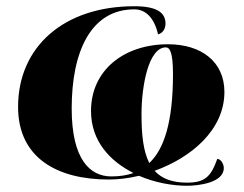

<svg xmlns="http://www.w3.org/2000/svg" viewBox="-20 -566 784 616"><path d="M580 30C615 30 698 21 698 -27C698 -38 690 -56 677 -56C657 0 638 20 580 20C532 20 499 7 476 -18C593 -60 700 -149 700 -271C700 -368 626 -424 519 -424C378 -424 272 -341 272 -210C272 -113 333 -49 408 -11C386 -3 362 0 337 0C269 0 210 -54 210 -218C210 -400 271 -536 411 -536C448 -536 475 -508 487 -456C499 -458 511 -471 511 -490C511 -524 486 -546 411 -546C185 -546 38 -416 38 -223C38 -59 164 10 329 10C359 10 393 6 426 -2C477 20 533 30 580 30ZM459 -43C440 -80 434 -132 434 -199C434 -292 457 -414 512 -414C523 -414 535 -403 535 -329C535 -173 506 -87 459 -43Z"/></svg>

Font: Noto Serif Display Black
Style: Italic
Weight: 900
Italic angle: -12°
Designer: Monotype Design Team
Foundry: Monotype Imaging Inc.
Version: Version 2.009